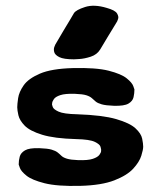

<svg xmlns="http://www.w3.org/2000/svg" viewBox="-20 -636 531 657"><path d="M233 -433Q198 -433 183 -440.5Q168 -448 165.5 -458Q163 -468 166 -475.5Q169 -483 169 -483Q169 -483 177.5 -497.5Q186 -512 197.5 -531.5Q209 -551 219.5 -568Q230 -585 233 -591Q240 -602 271 -612Q302 -622 345 -609Q374 -601 380.5 -590Q387 -579 384 -571Q381 -563 381 -563Q381 -563 371 -546.5Q361 -530 347.5 -508Q334 -486 323 -467Q312 -449 290.5 -442Q269 -435 251 -434Q233 -433 233 -433ZM241 -160Q166 -162 124 -175Q82 -188 64.5 -206Q47 -224 43 -241.5Q39 -259 39 -269Q39 -279 42 -300Q45 -321 61 -344Q77 -367 116.5 -384Q156 -401 229 -403Q309 -405 352 -394Q395 -383 413.5 -368Q432 -353 436 -341.5Q440 -330 440 -330Q440 -317 437 -303.5Q434 -290 419.5 -281.5Q405 -273 370 -274Q342 -275 328 -279Q314 -283 307.5 -288.5Q301 -294 294.5 -300Q288 -306 275.5 -310Q263 -314 236 -315Q203 -316 186.5 -310.5Q170 -305 164.5 -297Q159 -289 158.5 -283.5Q158 -278 158 -278Q158 -278 160.5 -270Q163 -262 180.5 -254Q198 -246 244 -245Q331 -242 377.5 -228.5Q424 -215 443.5 -197Q463 -179 466.5 -161.5Q470 -144 470 -134Q470 -124 463.5 -103Q457 -82 436 -59Q415 -36 371.5 -19Q328 -2 255 0Q176 2 132.5 -9Q89 -20 70.5 -35Q52 -50 48 -61.5Q44 -73 44 -73Q44 -87 47.5 -100Q51 -113 65.5 -121.5Q80 -130 114 -129Q143 -128 156.5 -124Q170 -120 177 -114.5Q184 -109 190 -103Q196 -97 209 -93Q222 -89 248 -88Q281 -87 297.5 -92.5Q314 -98 320 -106Q326 -114 326 -119.5Q326 -125 326 -125Q326 -125 324 -133.5Q322 -142 304.5 -150.5Q287 -159 241 -160Z"/></svg>

Font: Nerko One
Style: Regular
Weight: 400
Designer: Nermin Kahrimanovic
Foundry: Nermin Kahrimanovic
Version: Version 1.101